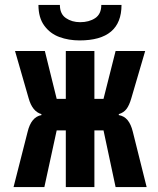

<svg xmlns="http://www.w3.org/2000/svg" viewBox="-20 -759 640 779"><path d="M148 -292V-296Q111 -306.5 96 -361L41 -552H162L210 -358H247V-552H363V-358H400L449 -552H569L513 -361Q504.5 -331.5 493.2 -316.8Q482 -302 462 -296V-292Q483.5 -288.5 497.5 -271.8Q511.5 -255 519 -224L575 0H449L400 -230H363V0H247V-230H210L160 0H35L92 -224Q106.5 -284.5 148 -292ZM136 -739H223Q223 -702.5 247.2 -685.8Q271.5 -669 305 -669Q341.5 -669 366.2 -685.5Q391 -702 391 -739H473Q473 -595 303 -595Q258.5 -595 221 -608.8Q183.5 -622.5 159.8 -654.8Q136 -687 136 -739Z"/></svg>

Font: JuliaMono Black
Style: Regular
Weight: 900
Monospace: yes
Designer: cormullion
Foundry: corm
Version: Version 0.054; ttfautohint (v1.8.4)